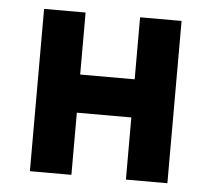

<svg xmlns="http://www.w3.org/2000/svg" viewBox="-43 -564 672 610"><g transform="rotate(5 293.0 -259.0)"><path d="M379.9 0H512.2V-517.6H379.9V-319.8H206.1V-517.6H73.7V0H206.1V-198.2H379.9Z"/></g></svg>

Font: CaskaydiaCove Nerd Font
Style: Bold
Weight: 700
Designer: Aaron Bell
Foundry: Saja Typeworks
Version: Version 2111.1;Nerd Fonts 2.3.0